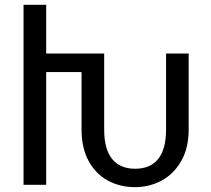

<svg xmlns="http://www.w3.org/2000/svg" viewBox="-20 -770 879 800"><path d="M766.1 -546.9V-230Q766.1 -153.3 735.1 -99.1Q704.1 -44.9 653.3 -17.6Q602.5 9.8 543 9.8Q480.5 9.8 429.9 -17.3Q379.4 -44.4 349.6 -98.6Q319.8 -152.8 319.8 -230V-469.7H172.4V0H78.1V-750H172.4V-546.9H414.1V-230Q414.1 -147.9 447.3 -107.4Q480.5 -66.9 543 -66.9Q606 -66.9 638.9 -107.4Q671.9 -147.9 671.9 -230V-546.9Z"/></svg>

Font: Mardoto
Style: Regular
Weight: 400
Designer: Christian Robertson, Vahan Hovhannisyan
Foundry: Google
Version: Version 1.000